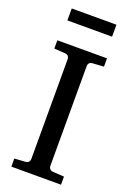

<svg xmlns="http://www.w3.org/2000/svg" viewBox="-160 -902 650 958"><g transform="rotate(20 165.0 -422.5)"><path d="M33.2 0V-43L92.8 -46.9Q103.5 -47.9 108.6 -54.7Q113.8 -61.5 113.8 -68.8V-602.1Q113.8 -609.4 108.6 -615.7Q103.5 -622.1 92.8 -623L33.2 -627V-670.9H296.9V-627L235.8 -623Q225.6 -622.1 220.2 -615.7Q214.8 -609.4 214.8 -602.1V-68.8Q214.8 -61.5 220.2 -54.7Q225.6 -47.9 235.8 -46.9L296.9 -43V0ZM46.4 -781.2V-844.7H283.7V-781.2Z"/></g></svg>

Font: Charis SIL Viet
Style: Regular
Weight: 400
Foundry: SIL International
Version: Version 5.000